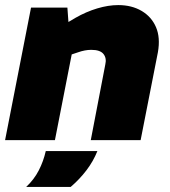

<svg xmlns="http://www.w3.org/2000/svg" viewBox="-20 -551 669 755"><path d="M0 0 102 -521H245L252 -425L211 -442L277 -481Q319 -505 362.5 -518Q406 -531 445 -531Q498 -531 537 -508Q576 -485 593.5 -444Q611 -403 601 -346L533 0H337L394 -297Q400 -322 387 -338.5Q374 -355 339 -355Q326 -355 313 -352.5Q300 -350 286 -345L262 -337L196 0ZM83 184Q114 155 132.5 119Q151 83 160 43H363Q347 83 320 118.5Q293 154 258 184Z"/></svg>

Font: REM ExtraBold
Style: Italic
Weight: 800
Italic angle: -11°
Designer: Octavio Pardo
Foundry: Ashler Design
Version: Version 1.005;gftools[0.9.28]